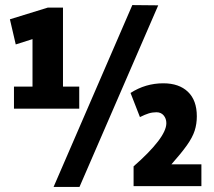

<svg xmlns="http://www.w3.org/2000/svg" viewBox="-20 -733 841 756"><path d="M35 -305V-392H108V-579L42 -558L19 -657L168 -703H228V-392H292V-305ZM293 3H191L501 -713L603 -712ZM506 0V-78Q568 -132 601.5 -175.5Q635 -219 635 -248Q635 -266 624.5 -278.5Q614 -291 596 -291Q580 -291 565.5 -286.5Q551 -282 531 -272L494 -367Q553 -405 623 -405Q685 -405 720 -371.5Q755 -338 755 -275Q755 -245 746.5 -218.5Q738 -192 716 -161Q694 -130 655 -86H773V0Z"/></svg>

Font: Georama SemiCondensed ExtraBold
Style: Regular
Weight: 800
Width: 4
Designer: Jean-Baptiste Levee
Foundry: Production Type
Version: Version 1.000